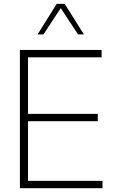

<svg xmlns="http://www.w3.org/2000/svg" viewBox="-20 -997 644 1017"><path d="M85.4 0V-732.4H518.1V-693.4H128.4V-394H498V-355H128.4V-39.1H522.9V0ZM424.3 -814.9H393.1L301.8 -954.1L210.4 -814.9H179.2L280.3 -976.6H322.8Z"/></svg>

Font: Kumbh Sans ExtraLight
Style: Regular
Weight: 250
Version: Version 1.005